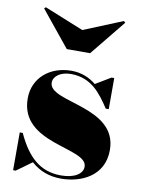

<svg xmlns="http://www.w3.org/2000/svg" viewBox="-84 -784 629 851"><g transform="rotate(10 231.0 -358.0)"><path d="M229 -655 52.5 -726.5 46 -720 176 -560H281L411 -720L404 -726.5ZM46.5 10 115.5 -40C151.5 -7.5 195.5 10 250.5 10C337.5 10 442 -33 442 -152C442 -350 136 -312.5 136 -402.5C136 -430 166 -454.5 214 -454.5C307 -454.5 352 -390.5 392 -330H405.5V-470H393.5L325 -429C295.5 -453 259.5 -469 213.5 -469C119 -469 43.5 -409 43.5 -315C43.5 -109 344.5 -147 344.5 -60C344.5 -29.5 310.5 -4 247.5 -4C156 -4 96.5 -55.5 48.5 -160H35V10Z"/></g></svg>

Font: Bodoni* 16pt Fatface
Style: Regular
Weight: 900
Version: Version 2.3